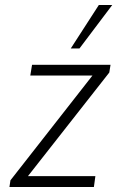

<svg xmlns="http://www.w3.org/2000/svg" viewBox="-20 -753 491 773"><path d="M18 0 22 -27 368 -469 370 -449H102L109 -492H425L420 -461L73 -19V-44H364L358 0ZM265 -558 378 -733H432L300 -558Z"/></svg>

Font: Nunito Sans 7pt Condensed ExtraLight
Style: Italic
Weight: 250
Width: 3
Italic angle: -9°
Designer: Vernon Adams
Foundry: Vernon Adams
Version: Version 3.101;gftools[0.9.27]